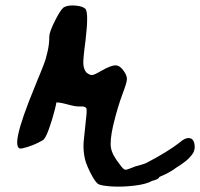

<svg xmlns="http://www.w3.org/2000/svg" viewBox="-20 -685 735 705"><path d="M640 -162Q661 -181 677.5 -177.5Q694 -174 695 -146Q695 -138 692.5 -130.5Q690 -123 684.5 -116.5Q679 -110 673.5 -104Q668 -98 660 -92Q652 -86 646.5 -82Q641 -78 632 -72.5Q623 -67 620 -64Q596 -48 571 -38Q569 -37 565 -35Q563 -30 557 -27Q551 -24 539 -21Q516 -8 471 -3Q426 2 389 -0.5Q352 -3 341 -9Q332 -15 321 -34Q310 -53 302 -72Q294 -91 292 -101Q285 -130 287 -163Q290 -197 298 -269V-283Q298 -288 294.5 -290.5Q291 -293 285 -294Q279 -294 269 -294Q257 -294 242 -298Q227 -302 212.5 -305.5Q198 -309 187 -309Q188 -309 180 -277.5Q172 -246 159.5 -211Q147 -176 137 -170Q101 -149 61 -140Q9 -128 108 -367Q110 -373 118 -392Q126 -411 129 -418.5Q132 -426 138.5 -442.5Q145 -459 148 -469.5Q151 -480 154.5 -495Q158 -510 159.5 -523.5Q161 -537 161 -551Q161 -567 181.5 -608Q202 -649 214 -658Q230 -667 257.5 -664.5Q285 -662 294 -652Q306 -637 294 -536Q285 -470 286 -451Q287 -431 297 -419Q309 -409 318 -409.5Q327 -410 352 -425Q389 -446 405.5 -445Q422 -444 436 -422Q447 -406 446 -393Q445 -380 431 -343Q411 -290 395 -222Q383 -168 387.5 -142Q392 -116 420 -81Q432 -64 439 -62Q442 -61 449.5 -63.5Q457 -66 465.5 -69.5Q474 -73 477 -74Q508 -82 518 -87Q595 -127 640 -162Z"/></svg>

Font: Beth Ellen
Style: Regular
Weight: 400
Designer: Alyson Diaz
Version: Version 2.000